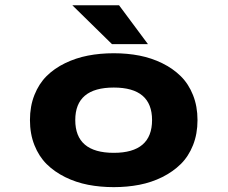

<svg xmlns="http://www.w3.org/2000/svg" viewBox="-20 -720 890 750"><path d="M558 -547.5H417.5L262.5 -699.5H445ZM424.5 11Q371.5 11 324 1.8Q276.5 -7.5 234.5 -28.2Q192.5 -49 162.2 -79Q132 -109 114.5 -153Q97 -197 97 -251Q97 -305 114.5 -349Q132 -393 162.2 -423Q192.5 -453 234.2 -473.2Q276 -493.5 323.5 -502.8Q371 -512 424.5 -512Q477.5 -512 524.8 -502.8Q572 -493.5 613.8 -473Q655.5 -452.5 686 -422.5Q716.5 -392.5 734 -348.5Q751.5 -304.5 751.5 -251Q751.5 -197 734 -153Q716.5 -109 686 -79Q655.5 -49 613.8 -28.2Q572 -7.5 524.5 1.8Q477 11 424.5 11ZM424.5 -123Q574 -123 574 -251Q574 -378 424.5 -378Q274 -378 274 -251Q274 -123 424.5 -123Z"/></svg>

Font: League Mono Wide
Style: Bold
Weight: 700
Width: 8
Designer: Tyler Finck
Foundry: The League of Moveable Type / Tyler Finck
Version: Version 2.210